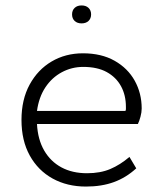

<svg xmlns="http://www.w3.org/2000/svg" viewBox="-20 -676 600 706"><path d="M296 10Q227 10 173.5 -19.5Q120 -49 89.5 -104Q59 -159 59 -235Q59 -310 89 -365Q119 -420 170 -450Q221 -480 285 -480Q353 -480 401.5 -452.5Q450 -425 475.5 -379Q501 -333 501 -277Q501 -263 496.5 -246.5Q492 -230 487 -220H116Q119 -163 142.5 -122.5Q166 -82 206 -60.5Q246 -39 300 -39Q349 -39 385.5 -54.5Q422 -70 456 -99L481 -57Q444 -23 399 -6.5Q354 10 296 10ZM116 -268H441Q443 -271 443 -275Q443 -279 443 -283Q443 -326 425 -359Q407 -392 372.5 -411Q338 -430 286 -430Q244 -430 207.5 -410.5Q171 -391 147 -355Q123 -319 116 -268ZM280 -590Q264 -590 254.5 -599Q245 -608 245 -623Q245 -638 254.5 -647Q264 -656 280 -656Q296 -656 305.5 -647Q315 -638 315 -623Q315 -608 305.5 -599Q296 -590 280 -590Z"/></svg>

Font: Gantari Light
Style: Regular
Weight: 300
Designer: Anugrah Pasau
Foundry: Lafontype
Version: Version 1.000; ttfautohint (v1.8.3)